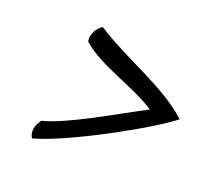

<svg xmlns="http://www.w3.org/2000/svg" viewBox="-77 -554 626 575"><g transform="rotate(20 235.5 -266.0)"><path d="M134 -403C199 -346 306 -323 377 -275C274 -221 160 -152 83 -132C68 -111 64 -91 75 -73C175 -99 406 -226 471 -278C390 -353 264 -392 160 -459C142 -447 130 -426 134 -403Z"/></g></svg>

Font: Comica
Style: RgIta
Weight: 400
Designer: Jasper
Foundry: KineticPlasma Fonts/Cannot Into Space Fonts
Version: Version 0.89